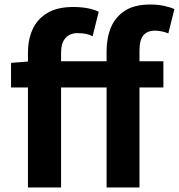

<svg xmlns="http://www.w3.org/2000/svg" viewBox="-20 -832 794 852"><path d="M754 -792 727 -684Q696 -696 667 -696Q634 -696 616.5 -675.5Q599 -655 599 -608V-560H705V-444H599V0H453V-444H251V0H104V-444H29V-553L104 -559V-598Q104 -656 124.5 -701.5Q145 -747 189.5 -774Q234 -801 305 -801Q373 -801 418 -780L391 -671Q367 -685 323 -685Q291 -685 271 -663.5Q251 -642 251 -598V-560H453V-605Q453 -664 472.5 -710.5Q492 -757 534.5 -784.5Q577 -812 647 -812Q680 -812 707.5 -806Q735 -800 754 -792Z"/></svg>

Font: Source Han Sans CN Bold
Style: Bold
Weight: 700
Designer: Ryoko NISHIZUKA 西塚涼子 (kana & ideographs); Paul D. Hunt (Latin, Greek & Cyrillic); Wenlong ZHANG 张文龙 (bopomofo); Sandoll 
Foundry: Adobe Systems Incorporated
Version: Version 1.00;May 30, 2023;FontCreator 11.5.0.2422 32-bit